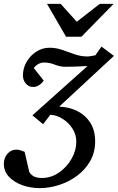

<svg xmlns="http://www.w3.org/2000/svg" viewBox="-79 -740 607 989"><path d="M507.8 -452.1 226.1 -190.9Q278.3 -188.5 320.1 -167.5Q361.8 -146.5 386.5 -107.4Q411.1 -68.4 411.1 -11.2Q411.1 44.9 385.7 89.4Q360.4 133.8 318.6 165Q276.9 196.3 226.3 212.6Q175.8 229 125 229Q78.1 229 35.9 213.9Q-6.3 198.7 -32.7 170.7Q-59.1 142.6 -59.1 104Q-59.1 73.7 -40.8 52.2Q-22.5 30.8 5.9 30.8Q15.1 30.8 27.1 34.4Q39.1 38.1 47.9 42L71.8 146Q84 164.6 99.9 170.7Q115.7 176.8 136.2 176.8Q184.1 176.8 224.6 148.9Q265.1 121.1 289.6 77.9Q314 34.7 314 -11.2Q314 -46.9 294.4 -77.4Q274.9 -107.9 244.4 -127.4Q213.9 -147 180.2 -148.9L143.1 -100.1L87.9 -146L372.1 -399.9Q346.2 -397.9 311.3 -397Q276.4 -396 257.8 -396Q230.5 -396 203.4 -407Q176.3 -418 147 -418Q131.8 -418 117.2 -409.4Q102.5 -400.9 95.2 -389.2L146 -325.2Q138.7 -312.5 123.5 -302.2Q108.4 -292 92.8 -292Q68.4 -292 53.7 -309.8Q39.1 -327.6 39.1 -351.1Q39.1 -388.2 57.6 -420.7Q76.2 -453.1 107.4 -473.6Q138.7 -494.1 175.8 -494.1Q210 -494.1 241.9 -482.9Q273.9 -471.7 305.7 -460.4Q337.4 -449.2 370.1 -449.2Q380.4 -449.2 390.9 -451.4Q401.4 -453.6 412.1 -455.1L443.8 -500ZM506.3 -720.2 340.3 -550.8H261.2L163.1 -720.2H233.4L316.4 -627.9L435.1 -720.2Z"/></svg>

Font: Charis
Style: Italic
Weight: 400
Italic angle: -11°
Designer: Walt Agee, Miriam Martin, Annie Olsen, Victor Gaultney, Lorna Priest, Alan Ward, Bob Hallissy, Martin Hosken, Sharon Cor
Foundry: SIL Global
Version: Version 7.000